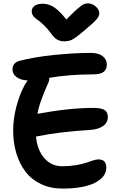

<svg xmlns="http://www.w3.org/2000/svg" viewBox="-20 -1058 712 1125"><path d="M495.1 -1038.1Q521 -1038.1 541.5 -1019.5Q562 -1001 562 -980Q562 -964.8 546.9 -946Q531.7 -927.2 476.1 -880.9Q470.7 -876.5 458.3 -866.2Q445.8 -856 442.1 -853Q438.5 -850.1 429 -843Q419.4 -835.9 416.3 -834Q413.1 -832 405.5 -827.4Q397.9 -822.8 393.8 -821.8Q389.6 -820.8 382.8 -818.8Q376 -816.9 369.6 -816.4Q363.3 -815.9 356 -815.9Q331.1 -815.9 312.7 -827.4Q294.4 -838.9 275.9 -866.2Q255.9 -893.6 233.4 -914.3Q210.9 -935.1 197.5 -943.6Q184.1 -952.1 175 -964.1Q166 -976.1 166 -992.2Q166 -1012.2 183.1 -1024.2Q200.2 -1036.1 230 -1036.1Q264.2 -1036.1 295.2 -1016.6Q326.2 -997.1 369.1 -943.8Q410.6 -986.8 435.3 -1007.8Q460 -1028.8 470.9 -1033.4Q481.9 -1038.1 495.1 -1038.1ZM346.2 46.9Q275.9 46.9 220.2 20.5Q164.6 -5.9 129.4 -52.2Q94.2 -98.6 75.7 -159.9Q57.1 -221.2 57.1 -293Q57.1 -358.9 74.7 -428.7Q92.3 -498.5 122.1 -555.2Q127 -564.9 142.1 -586.9Q99.6 -588.4 76.4 -606.7Q53.2 -625 53.2 -650.9Q53.2 -689.5 92.8 -701.2Q183.1 -724.6 299.6 -736.3Q416 -748 513.2 -748Q557.6 -748 581.8 -728.8Q606 -709.5 606 -680.2Q606 -651.9 587.6 -637Q569.3 -622.1 523.9 -622.1Q386.2 -622.1 269 -602.1Q269 -593.3 266.1 -580.1Q264.6 -576.2 253.7 -551.5Q242.7 -526.9 238 -514.9Q233.4 -502.9 224.6 -479.7Q215.8 -456.5 209.7 -435.1Q203.6 -413.6 199.2 -391.1Q387.2 -425.8 526.9 -425.8Q572.8 -425.8 592.3 -413.6Q611.8 -401.4 611.8 -373Q611.8 -338.9 583.5 -319.3Q555.2 -299.8 509.8 -296.9Q321.8 -285.2 190.9 -257.8Q198.2 -179.2 239.5 -131.6Q280.8 -84 344.2 -84Q387.7 -84 425.3 -90.3Q462.9 -96.7 483.6 -104Q504.4 -111.3 524.2 -117.7Q543.9 -124 556.2 -124Q603 -124 603 -76.2Q603 -21 536.6 12.9Q470.2 46.9 346.2 46.9Z"/></svg>

Font: Shantell Sans Irregular
Style: Regular
Weight: 600
Designer: Stephen Nixon, Anya Danilova, Shantell Martin
Foundry: Arrow Type
Version: Version 1.006;[9816181b4]